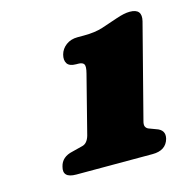

<svg xmlns="http://www.w3.org/2000/svg" viewBox="-68 -785 503 518"><g transform="rotate(-15 183.0 -526.5)"><path d="M161.5 -620.5Q142.5 -620.5 136.2 -630.2Q130 -640 134 -655Q138 -670 151.2 -680Q164.5 -690 183.5 -690H201.5Q232 -690 254 -697Q276 -704 298.5 -712Q321.5 -720 337 -720Q372.5 -720 364 -686L297 -426.5Q294 -416 296.2 -410.8Q298.5 -405.5 304 -403L324 -395.5Q349.5 -387.5 343.5 -363.5Q335 -333 297.5 -333H84.5Q45.5 -333 54 -363.5Q60 -389 90.5 -395.5L120 -403Q134 -406.5 140 -426.5L181.5 -589Q186.5 -608 182.8 -614.2Q179 -620.5 166.5 -620.5Z"/></g></svg>

Font: Fraunces 72pt SuperSoft Black
Style: Italic
Weight: 900
Italic angle: -16°
Version: Version 1.000;[b76b70a41]